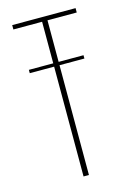

<svg xmlns="http://www.w3.org/2000/svg" viewBox="-100 -672 491 723"><g transform="rotate(-15 145.5 -310.0)"><path d="M134 -603H22V-620H269V-603H155V0H134ZM39 -428V-441H252V-428Z"/></g></svg>

Font: Smooch Sans Thin Thin
Style: Regular
Weight: 250
Version: Version 1.010